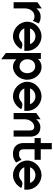

<svg xmlns="http://www.w3.org/2000/svg" viewBox="1130 -1802 877 3178"><g transform="rotate(90 1569.0 -213.5)"><path d="M120 0V-190C120 -238 137 -276 159 -302C179 -326 208 -345 246 -345C289 -345 294 -340 311 -329L326 -319L369 -417L356 -424C329 -436 313 -447 254 -447C195 -447 152 -417 120 -378V-466L17 -394V0Z M582 11C664 11 740 -38 785 -111L795 -126L779 -133C778 -133 710 -164 669 -126C645 -104 616 -90 582 -90C522 -90 471 -126 451 -177H822V-224C822 -356 708 -462 582 -462C456 -462 340 -357 340 -226C340 -95 456 11 582 11ZM582 -361C642 -361 692 -325 711 -272H451C470 -324 521 -361 582 -361Z M961 205V-45C991 -13 1032 11 1087 11C1189 11 1300 -84 1300 -225C1300 -342 1220 -462 1087 -462C1031 -462 989 -438 956 -403V-451H858V129ZM1082 -357C1148 -357 1192 -296 1192 -225C1192 -160 1151 -98 1082 -98C1007 -98 961 -161 961 -225C961 -303 1006 -357 1082 -357Z M1576 11C1658 11 1734 -38 1779 -111L1789 -126L1773 -133C1772 -133 1704 -164 1663 -126C1639 -104 1610 -90 1576 -90C1516 -90 1465 -126 1445 -177H1816V-224C1816 -356 1702 -462 1576 -462C1450 -462 1334 -357 1334 -226C1334 -95 1450 11 1576 11ZM1576 -361C1636 -361 1686 -325 1705 -272H1445C1464 -324 1515 -361 1576 -361Z M1955 0V-186C1955 -234 1973 -272 1995 -298C2015 -322 2044 -341 2082 -341C2122 -341 2140 -313 2140 -267V0H2242V-280C2242 -374 2187 -443 2089 -443C2030 -443 1987 -413 1955 -374V-447L1851 -374V0Z M2348 -347V-160C2350 -52 2417 11 2526 11C2595 11 2627 -10 2660 -33L2671 -40L2625 -130L2611 -120C2581 -98 2581 -90 2526 -90C2472 -90 2451 -115 2451 -171V-347H2625V-449H2451V-632H2348V-449H2266V-347Z M2880 11C2962 11 3038 -38 3083 -111L3093 -126L3077 -133C3076 -133 3008 -164 2967 -126C2943 -104 2914 -90 2880 -90C2820 -90 2769 -126 2749 -177H3120V-224C3120 -356 3006 -462 2880 -462C2754 -462 2638 -357 2638 -226C2638 -95 2754 11 2880 11ZM2880 -361C2940 -361 2990 -325 3009 -272H2749C2768 -324 2819 -361 2880 -361Z"/></g></svg>

Font: Charger Pro
Style: BlkNar
Weight: 900
Designer: Jasper
Foundry: Cannot Into Space Fonts
Version: Version 1.09